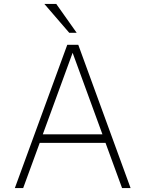

<svg xmlns="http://www.w3.org/2000/svg" viewBox="-20 -949 734 969"><path d="M55 0 319.5 -723H375L639 0H596L512.5 -228H180.5L97 0ZM196 -271H497L346.5 -682.5ZM264 -929H204L329.5 -783.5H367Z"/></svg>

Font: Public Sans Thin
Style: Regular
Weight: 100
Designer: The Public Sans project authors (U.S. Web Design System). Libre Franklin designed by Pablo Impallari and Rodrigo Fuenzal
Version: Version 1.008